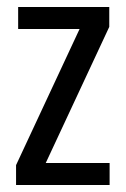

<svg xmlns="http://www.w3.org/2000/svg" viewBox="-20 -530 360 550"><path d="M26 0V-57L208 -447H32V-510H293V-453L111 -63H294V0Z"/></svg>

Font: Saira ExtraCondensed Medium
Style: Regular
Weight: 500
Width: 2
Designer: Hector Gatti with collaboration of the Omnibus-Type team
Foundry: Omnibus-Type
Version: Version 1.101